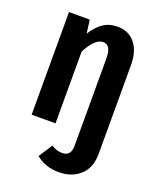

<svg xmlns="http://www.w3.org/2000/svg" viewBox="-141 -628 763 930"><g transform="rotate(20 240.5 -163.0)"><path d="M427 -392V67Q427 139 384.5 178Q342 217 274 217Q206 217 157 177L203 106Q218 116 230.5 120Q243 124 259 124Q304 124 304 71V-378Q304 -416 293.5 -432.5Q283 -449 263 -449Q221 -449 180 -370V0H57V-529H164L173 -460Q200 -502 230.5 -522.5Q261 -543 304 -543Q361 -543 394 -502Q427 -461 427 -392Z"/></g></svg>

Font: Fira Sans Compressed Medium
Style: Regular
Weight: 500
Width: 1
Designer: bBox Type GmbH & Carrois Corporate GbR & Edenspiekermann AG
Foundry: bBox Type GmbH & Carrois Corporate GbR & Edenspiekermann AG
Version: Version 4.301